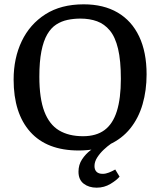

<svg xmlns="http://www.w3.org/2000/svg" viewBox="-20 -681 739 888"><path d="M344 15Q197 15 120 -71Q43 -157 43 -313Q43 -412 80.5 -490.5Q118 -569 190 -615Q262 -661 367 -661Q459 -661 524 -623Q589 -585 623.5 -512.5Q658 -440 658 -337Q658 -263 639.5 -199Q621 -135 582.5 -87Q544 -39 484.5 -12Q425 15 344 15ZM364 -51Q425 -51 463.5 -79.5Q502 -108 520.5 -167Q539 -226 539 -316Q539 -401 526 -455.5Q513 -510 488 -540Q463 -570 429 -582.5Q395 -595 352 -595Q321 -595 292.5 -589Q264 -583 240 -567.5Q216 -552 198.5 -522Q181 -492 171.5 -444Q162 -396 162 -326Q162 -226 185 -165.5Q208 -105 253 -78Q298 -51 364 -51ZM427 187Q391 187 367 168.5Q343 150 343 113Q343 81 359.5 56Q376 31 400 13Q424 -5 447 -16H493Q477 -5 459.5 11.5Q442 28 429.5 47.5Q417 67 417 87Q417 104 426.5 113.5Q436 123 455 123Q469 123 484 117Q499 111 513 103L533 136Q520 152 491 169.5Q462 187 427 187Z"/></svg>

Font: Faustina Light Medium
Style: Regular
Weight: 500
Version: Version 1.200